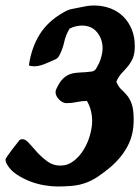

<svg xmlns="http://www.w3.org/2000/svg" viewBox="-25 -680 510 698"><path d="M317 -660Q349 -660 376.5 -649.5Q404 -639 423.5 -619.5Q443 -600 454 -573Q465 -546 465 -513Q465 -484 457.5 -467.5Q450 -451 439.5 -438.5Q429 -426 417.5 -414Q406 -402 398 -383Q405 -365 416 -355Q427 -345 437 -333Q447 -321 454 -301.5Q461 -282 461 -244Q461 -190 438.5 -148Q416 -106 376 -72Q356 -55 331 -38Q306 -21 280 -13Q259 -6 233 -4Q207 -2 185 -2Q163 -2 136 -6.5Q109 -11 83.5 -21Q58 -31 36 -45.5Q14 -60 2 -80Q-5 -90 -5 -100Q-5 -103 2 -113Q9 -123 18 -135Q27 -147 35.5 -157.5Q44 -168 47 -172Q53 -174 57 -174Q68 -174 81 -159Q94 -144 110.5 -126Q127 -108 147.5 -93Q168 -78 194 -78Q221 -78 242.5 -94.5Q264 -111 279 -135.5Q294 -160 302 -188.5Q310 -217 310 -240Q310 -259 305.5 -277.5Q301 -296 291 -313Q272 -313 254 -309Q236 -305 217 -305Q203 -305 190 -318Q177 -331 177 -345Q177 -351 180 -357Q192 -383 205 -395Q218 -407 233 -411.5Q248 -416 266.5 -416.5Q285 -417 309 -420Q320 -422 325 -431.5Q330 -441 335 -450Q340 -461 344 -476Q348 -491 348 -504Q348 -538 328 -562.5Q308 -587 273 -587Q250 -587 228 -576Q214 -553 208.5 -527.5Q203 -502 191 -479Q187 -471 182 -467.5Q177 -464 169 -461Q154 -454 135 -446.5Q116 -439 99 -439Q89 -439 80 -442Q89 -506 119 -554.5Q149 -603 206 -635Q223 -645 235 -647Q247 -649 265 -653Q279 -656 291 -658Q303 -660 317 -660Z"/></svg>

Font: Praegefest
Style: Regular
Weight: 600
Designer: Peter Wiegel nach alter Vorlage
Foundry: Peter Wiegel
Version: Version 1.000